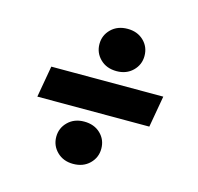

<svg xmlns="http://www.w3.org/2000/svg" viewBox="-86 -659 761 737"><g transform="rotate(15 294.0 -290.5)"><path d="M66 -227 88 -352H533L511 -227ZM265 -13Q226 -13 201 -37.5Q176 -62 176 -97Q176 -132 201 -156.5Q226 -181 265 -181Q305 -181 330 -157Q355 -133 355 -97Q355 -62 330 -37.5Q305 -13 265 -13ZM334 -400Q294 -400 269 -424.5Q244 -449 244 -484Q244 -519 269 -543.5Q294 -568 334 -568Q373 -568 398 -544Q423 -520 423 -484Q423 -449 398 -424.5Q373 -400 334 -400Z"/></g></svg>

Font: DM Sans 12pt Black
Style: Italic
Weight: 900
Italic angle: -10°
Version: Version 4.004;gftools[0.9.30]